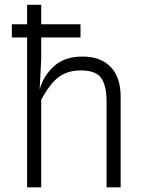

<svg xmlns="http://www.w3.org/2000/svg" viewBox="-20 -798 616 818"><path d="M95.5 0V-638.5H30.5V-694.5H95.5V-777.5H155.5V-694.5H323V-638.5H155.5V-545.5L149 -416.5Q164.5 -474.5 209.8 -515.8Q255 -557 332 -557Q409 -557 451.5 -512.8Q494 -468.5 494 -386.5V0H434V-369.5Q434 -430.5 412 -464.2Q390 -498 324 -498Q268.5 -498 230.2 -469.8Q192 -441.5 155.5 -372.5V0Z"/></svg>

Font: Spline Sans Light
Style: Regular
Weight: 300
Designer: Eben Sorkin, Mirko Velimirovic
Foundry: Sorkin Type
Version: Version 1.000; ttfautohint (v1.8.3)